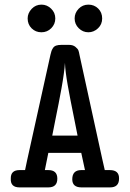

<svg xmlns="http://www.w3.org/2000/svg" viewBox="-20 -814 565 834"><path d="M26.9 -38.1Q25.9 -75.2 64.9 -75.2H88.9L98.1 -119.1L199.2 -576.2Q202.1 -587.4 203.6 -592.3Q205.1 -597.2 210 -605Q214.8 -612.8 223.9 -616Q232.9 -619.1 247.1 -619.1H279.8Q296.9 -619.1 307.4 -610.6Q317.9 -602.1 320.6 -595Q323.2 -587.9 325.2 -576.2L423.8 -125Q429.7 -99.1 435.1 -75.2H457Q498 -75.2 497.1 -38.1Q497.1 0 458 0H334Q293.9 0 293.9 -35.2Q293.9 -75.2 333 -75.2H349.1L333 -149.9H189.9L174.8 -75.2H189.9Q229 -75.2 229 -38.1Q229 0 189.9 0H64.9Q24.9 0 26.9 -38.1ZM100.1 -733.9Q100.1 -756.8 117.4 -775.4Q134.8 -793.9 160.2 -793.9Q184.1 -793.9 202.1 -776.4Q220.2 -758.8 220.2 -733.9Q220.2 -709 202.6 -691.4Q185.1 -673.8 159.9 -673.8Q134.8 -673.8 117.4 -690.9Q100.1 -708 100.1 -733.9ZM207 -225.1H316.9Q314 -242.2 299.6 -312Q285.2 -381.8 274.2 -443.8Q263.2 -505.9 262.2 -541Q259.3 -498 247.1 -430.4Q234.9 -362.8 221.4 -297.9Q208 -232.9 207 -225.1ZM304.2 -733.9Q304.2 -757.8 321.5 -775.9Q338.9 -793.9 364 -793.9Q389.2 -793.9 406.5 -776.9Q423.8 -759.8 423.8 -733.9Q423.8 -708 405.5 -690.9Q387.2 -673.8 363.8 -673.8Q339.8 -673.8 322 -691.4Q304.2 -709 304.2 -733.9Z"/></svg>

Font: CMU Typewriter Text
Style: Bold
Weight: 700
Version: Version 0.7.0